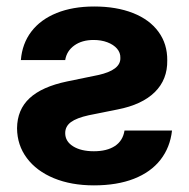

<svg xmlns="http://www.w3.org/2000/svg" viewBox="-20 -557 579 588"><path d="M268.6 -537.1Q336.4 -537.1 387.2 -517.1Q438 -497.1 465.3 -459.7Q492.7 -422.4 492.2 -372.1Q493.2 -313.5 454.1 -274.9Q415 -236.3 339.8 -221.7L252 -204.1Q214.4 -195.8 197 -182.9Q179.7 -169.9 179.7 -149.4Q179.7 -124 203.9 -108.9Q228 -93.8 267.6 -93.8Q307.6 -93.8 332 -109.9Q356.4 -126 361.3 -157.2H506.8Q501 -105.5 471.4 -67.6Q441.9 -29.8 390.1 -9.5Q338.4 10.7 267.6 10.7Q198.2 10.7 145 -11.2Q91.8 -33.2 62.3 -72.8Q32.7 -112.3 32.2 -164.1Q32.7 -221.2 70.6 -256.3Q108.4 -291.5 185.5 -307.6L280.3 -327.1Q350.1 -342.3 348.6 -379.9Q349.1 -395.5 338.4 -408Q327.6 -420.4 308.8 -427.5Q290 -434.6 266.6 -434.6Q231 -434.6 207.5 -417.7Q184.1 -400.9 179.7 -373H43.9Q47.9 -423.3 75.9 -460.2Q104 -497.1 153.3 -517.1Q202.6 -537.1 268.6 -537.1Z"/></svg>

Font: Pretendard Std
Style: Bold
Weight: 700
Designer: Base glyphs from Inter by Rasmus Andersson; Hangeul glyphs from Noto Sans CJK(Source Han Sans) by Jang Soo-young and Kan
Foundry: Kil Hyung-jin
Version: Version 1.309